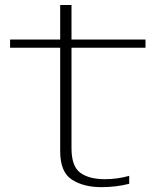

<svg xmlns="http://www.w3.org/2000/svg" viewBox="-20 -747 667 772"><path d="M387.5 5.5Q446.5 5.5 499.5 -8V-40Q452 -26.5 401 -26.5Q338.5 -26.5 303 -52.2Q267.5 -78 267.5 -151V-555H565V-588H267.5V-727H222V-588H20.5V-555H222V-139Q222 -55 269 -24.8Q316 5.5 387.5 5.5Z"/></svg>

Font: Anybody Expanded ExtraLight
Style: Regular
Weight: 250
Width: 7
Version: Version 1.113;gftools[0.9.25]